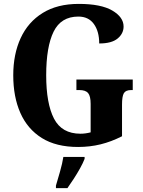

<svg xmlns="http://www.w3.org/2000/svg" viewBox="-20 -744 736 985"><path d="M381 10Q268 10 194.5 -36Q121 -82 84.5 -164.5Q48 -247 48 -358Q48 -466 86 -548.5Q124 -631 199 -677.5Q274 -724 384 -724Q498 -724 556 -690Q614 -656 614 -608Q614 -572 583.5 -546.5Q553 -521 489 -521Q489 -583 461.5 -621Q434 -659 382 -659Q293 -659 255 -581.5Q217 -504 217 -358Q217 -213 257 -135.5Q297 -58 393 -58Q418 -58 445 -65V-211Q445 -251 432 -266.5Q419 -282 387 -282H372V-336H661V-282H653Q625 -282 615.5 -266Q606 -250 606 -207V-45Q551 -17 496 -3.5Q441 10 381 10ZM267 208Q276 178 288 136Q300 94 305 61H414V71Q406 92 391 119Q376 146 358.5 173Q341 200 326 221H267Z"/></svg>

Font: Noto Serif Tamil Condensed ExtraBold
Style: Italic
Weight: 800
Width: 3
Italic angle: -12°
Designer: Indian Type Foundry, Tom Grace, and the Monotype Design Team
Foundry: Monotype Imaging Inc.
Version: Version 2.003; ttfautohint (v1.8.4.7-5d5b)